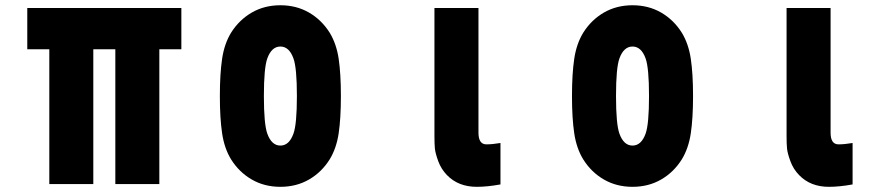

<svg xmlns="http://www.w3.org/2000/svg" viewBox="-20 -697 3373 727"><path d="M583.3 -510.4V0H416.7V-510.4H333.3V0H166.7V-510.4H83.3V-666.7H666.7V-510.4Z M1228.5 -572.9Q1253.9 -531.2 1262.4 -474.3Q1270.8 -417.3 1270.8 -333.3Q1270.8 -249.3 1262.4 -192.4Q1253.9 -135.4 1228.5 -93.8Q1197.9 -44.9 1150.1 -17.3Q1102.2 10.4 1041.7 10.4Q981.1 10.4 933.3 -17.3Q885.4 -44.9 854.8 -93.8Q829.4 -135.4 821 -192.4Q812.5 -249.3 812.5 -333.3Q812.5 -417.3 821 -474.3Q829.4 -531.2 854.8 -572.9Q885.4 -621.7 933.3 -649.4Q981.1 -677.1 1041.7 -677.1Q1102.2 -677.1 1150.1 -649.4Q1197.9 -621.7 1228.5 -572.9ZM992.2 -475.9Q979.2 -440.1 979.2 -333.3Q979.2 -226.6 992.2 -190.8Q1008.5 -145.8 1041.7 -145.8Q1074.9 -145.8 1091.1 -190.8Q1104.2 -226.6 1104.2 -333.3Q1104.2 -440.1 1091.1 -475.9Q1074.9 -520.8 1041.7 -520.8Q1008.5 -520.8 992.2 -475.9Z M1875 1.3Q1825.5 10.4 1785.2 10.4Q1715.5 10.4 1672.5 -33.9Q1650.4 -56.6 1639.3 -86.9Q1628.3 -117.2 1626.6 -135.1Q1625 -153 1625 -181.6V-666.7H1791.7V-194.7Q1791.7 -150.4 1821.6 -150.4Q1845.1 -150.4 1875 -155.6Z M2561.8 -572.9Q2587.2 -531.2 2595.7 -474.3Q2604.2 -417.3 2604.2 -333.3Q2604.2 -249.3 2595.7 -192.4Q2587.2 -135.4 2561.8 -93.8Q2531.2 -44.9 2483.4 -17.3Q2435.5 10.4 2375 10.4Q2314.5 10.4 2266.6 -17.3Q2218.8 -44.9 2188.2 -93.8Q2162.8 -135.4 2154.3 -192.4Q2145.8 -249.3 2145.8 -333.3Q2145.8 -417.3 2154.3 -474.3Q2162.8 -531.2 2188.2 -572.9Q2218.8 -621.7 2266.6 -649.4Q2314.5 -677.1 2375 -677.1Q2435.5 -677.1 2483.4 -649.4Q2531.2 -621.7 2561.8 -572.9ZM2325.5 -475.9Q2312.5 -440.1 2312.5 -333.3Q2312.5 -226.6 2325.5 -190.8Q2341.8 -145.8 2375 -145.8Q2408.2 -145.8 2424.5 -190.8Q2437.5 -226.6 2437.5 -333.3Q2437.5 -440.1 2424.5 -475.9Q2408.2 -520.8 2375 -520.8Q2341.8 -520.8 2325.5 -475.9Z M3208.3 1.3Q3158.9 10.4 3118.5 10.4Q3048.8 10.4 3005.9 -33.9Q2983.7 -56.6 2972.7 -86.9Q2961.6 -117.2 2960 -135.1Q2958.3 -153 2958.3 -181.6V-666.7H3125V-194.7Q3125 -150.4 3154.9 -150.4Q3178.4 -150.4 3208.3 -155.6Z"/></svg>

Font: Monoid
Style: Bold
Weight: 700
Width: 4
Designer: Andreas Larsen (@larsenwork)
Version: Version 0.61